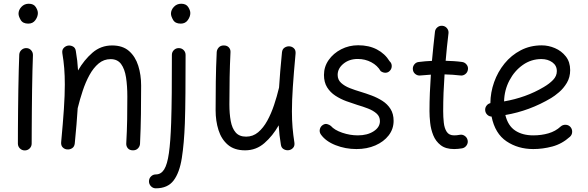

<svg xmlns="http://www.w3.org/2000/svg" viewBox="-20 -768 3144 1027"><path d="M79.1 -694.8Q79.1 -714.8 94.7 -731.4Q110.4 -748 133.8 -748Q160.2 -748 171.4 -730.2Q182.6 -712.4 182.6 -698.2Q182.6 -679.2 169.2 -660.4Q155.8 -641.6 131.3 -641.6Q102.1 -641.6 90.6 -661.4Q79.1 -681.2 79.1 -694.8ZM121.6 -510.7Q136.7 -510.3 146.7 -499Q156.7 -487.8 156.2 -472.2Q154.8 -438.5 153.6 -390.1Q152.3 -341.8 151.6 -286.9Q150.9 -231.9 150.4 -177.7Q149.9 -123.5 149.7 -77.1Q149.4 -30.8 149.4 0Q149.4 15.1 138.7 25.9Q127.9 36.6 112.3 36.6Q97.2 36.6 86.4 25.9Q75.7 15.1 75.7 0Q75.7 -30.8 75.9 -77.4Q76.2 -124 76.7 -178.5Q77.1 -232.9 78.1 -288.1Q79.1 -343.3 80.3 -392.1Q81.5 -440.9 83 -476.1Q84 -491.2 95.2 -501.2Q106.4 -511.2 121.6 -510.7Z M307.1 -7.3Q316.9 -111.8 321.8 -185.5Q326.7 -259.3 326.7 -315.9Q326.7 -363.3 323.5 -403.1Q320.3 -442.9 313.5 -482.9Q311 -500 319.6 -510Q328.1 -520 340.3 -523.4Q354.5 -526.9 368.9 -520Q383.3 -513.2 385.7 -494.6Q390.1 -468.8 393.1 -443.1Q396 -417.5 397.5 -391.1Q429.7 -447.3 474.6 -486.1Q519.5 -524.9 579.6 -524.9Q636.2 -524.9 670.2 -495.1Q704.1 -465.3 719.5 -416.5Q734.9 -367.7 734.9 -310.5Q734.9 -234.4 733.9 -157.7Q732.9 -81.1 729 0.5Q728.5 14.2 718.5 25.1Q708.5 36.1 691.4 36.1Q673.3 36.1 664.1 25.4Q654.8 14.6 655.3 0Q659.2 -69.8 660.2 -130.4Q661.1 -190.9 661.1 -251.5Q661.1 -308.6 654.1 -354Q647 -399.4 627.7 -425.5Q608.4 -451.7 571.8 -451.7Q535.2 -451.7 507.3 -428.2Q479.5 -404.8 458.5 -366.5Q437.5 -328.1 422.4 -282.2Q407.2 -236.3 396 -190.9Q395.5 -189.5 395.5 -188.5Q393.1 -148.4 389.2 -101.8Q385.3 -55.2 379.9 -0.5Q377.9 17.1 365.5 24.9Q353 32.7 338.9 31.2Q325.7 30.3 315.7 20.5Q305.7 10.7 307.1 -7.3Z M936 -510.7Q951.7 -510.7 962.2 -500.2Q972.7 -489.7 972.7 -474.1Q972.7 -361.8 971.9 -270.8Q971.2 -179.7 968.8 -108.4Q964.8 -1 952.6 77.1Q940.4 155.3 908.7 197.3Q877 239.3 813.5 239.3Q798.3 239.3 787.6 228.3Q776.9 217.3 776.9 202.1Q776.9 186.5 787.6 175.8Q798.3 165 813.5 165Q841.3 165 858.2 138.2Q875 111.3 883.5 50.8Q892.1 -9.8 895.5 -111.3Q897.9 -182.1 898.7 -272Q899.4 -361.8 899.4 -474.1Q899.4 -489.7 910.2 -500.2Q920.9 -510.7 936 -510.7ZM894.5 -694.8Q894.5 -714.8 910.2 -731.4Q925.8 -748 949.2 -748Q975.6 -748 986.8 -730.2Q998 -712.4 998 -698.2Q998 -679.2 984.6 -660.4Q971.2 -641.6 946.8 -641.6Q917.5 -641.6 906 -661.4Q894.5 -681.2 894.5 -694.8Z M1561 -481.4Q1551.3 -377 1546.4 -303.2Q1541.5 -229.5 1541.5 -172.9Q1541.5 -125.5 1544.9 -85.7Q1548.3 -45.9 1554.7 -5.4Q1557.1 11.2 1548.8 21.5Q1540.5 31.7 1527.8 34.7Q1513.7 38.1 1499.3 31Q1484.9 23.9 1482.4 5.9Q1478 -20 1475.1 -45.4Q1472.2 -70.8 1470.7 -97.7Q1439 -41.5 1394.5 -2.7Q1350.1 36.1 1291 36.1Q1233.4 36.1 1198.7 6.3Q1164.1 -23.4 1148.7 -72.3Q1133.3 -121.1 1133.3 -178.2Q1133.3 -254.4 1134.3 -331.1Q1135.3 -407.7 1139.2 -489.3Q1140.1 -502.9 1149.9 -513.9Q1159.7 -524.9 1176.8 -524.9Q1194.8 -524.9 1204.3 -514.2Q1213.9 -503.4 1212.9 -488.8Q1209.5 -419.4 1208.3 -355.2Q1207 -291 1207 -209.5Q1207 -160.2 1214.1 -121.1Q1221.2 -82 1240.5 -59.6Q1259.8 -37.1 1296.4 -37.1Q1333 -37.1 1360.8 -60.5Q1388.7 -84 1409.7 -122.3Q1430.7 -160.6 1446 -206.5Q1461.4 -252.4 1472.2 -297.9Q1472.7 -299.3 1472.7 -300.3Q1475.1 -340.3 1479 -387Q1482.9 -433.6 1488.3 -488.3Q1490.2 -505.9 1502.9 -513.7Q1515.6 -521.5 1529.3 -520Q1542.5 -519 1552.5 -509.3Q1562.5 -499.5 1561 -481.4Z M2065.9 -390.1Q2056.6 -379.4 2042.7 -378.9Q2028.8 -378.4 2016.1 -387.7Q1999 -417.5 1966.1 -435.1Q1933.1 -452.6 1893.6 -452.6Q1848.1 -452.6 1817.1 -427.2Q1786.1 -401.9 1786.1 -367.2Q1786.1 -341.3 1804.7 -324.5Q1823.2 -307.6 1851.3 -296.6Q1879.4 -285.6 1909.2 -276.9Q1937 -268.6 1967.8 -257.1Q1998.5 -245.6 2025.4 -228.5Q2052.2 -211.4 2068.8 -185.3Q2085.4 -159.2 2085.4 -121.6Q2085.4 -78.1 2059.1 -43.9Q2032.7 -9.8 1987.8 9.8Q1942.9 29.3 1886.7 29.3Q1827.6 29.3 1774.9 8.5Q1722.2 -12.2 1696.3 -48.8Q1687.5 -61.5 1690.7 -76.2Q1693.8 -90.8 1706.1 -99.1Q1718.3 -107.4 1730 -104.2Q1741.7 -101.1 1749.5 -94.7Q1769 -72.3 1810.5 -58.1Q1852.1 -43.9 1894 -43.9Q1944.8 -43.9 1978.5 -65.7Q2012.2 -87.4 2012.2 -120.1Q2012.2 -145 1994.1 -160.9Q1976.1 -176.8 1948.5 -187.5Q1920.9 -198.2 1892.1 -206.5Q1863.8 -215.3 1832.5 -226.8Q1801.3 -238.3 1773.9 -256.1Q1746.6 -273.9 1729.7 -301Q1712.9 -328.1 1712.9 -367.2Q1712.9 -411.1 1738 -447Q1763.2 -482.9 1804.9 -504.4Q1846.7 -525.9 1896 -525.9Q1953.6 -525.9 1996.3 -503.4Q2039.1 -481 2064 -440.4Q2075.2 -430.2 2075.4 -415.5Q2075.7 -400.9 2065.9 -390.1Z M2482.9 -396Q2481 -380.9 2469 -371.6Q2457 -362.3 2442.4 -364.3Q2402.3 -369.1 2357.9 -370.1Q2354.5 -321.3 2352.5 -272.2Q2350.6 -223.1 2350.6 -173.3Q2350.6 -142.1 2353.8 -112.3Q2356.9 -82.5 2369.4 -63.2Q2381.8 -43.9 2409.2 -43.9Q2422.9 -43.9 2439 -46.9Q2453.6 -49.8 2466.1 -41Q2478.5 -32.2 2481.4 -17.6Q2484.4 -2.9 2475.6 9.8Q2466.8 22.5 2452.1 25.4Q2440.4 27.3 2429.7 28.3Q2418.9 29.3 2409.2 29.3Q2363.8 29.3 2337.2 8.5Q2310.5 -12.2 2297.6 -44.2Q2284.7 -76.2 2281 -110.8Q2277.3 -145.5 2277.3 -173.3Q2277.3 -222.7 2279.3 -271.5Q2281.2 -320.3 2284.7 -368.7Q2256.3 -367.2 2229 -364.3Q2214.4 -362.3 2202.1 -371.6Q2189.9 -380.9 2188.5 -396Q2186.5 -410.6 2195.8 -422.9Q2205.1 -435.1 2220.2 -436.5Q2253.9 -440.9 2290.5 -442.4Q2293.9 -481.4 2298.1 -520.5Q2302.2 -559.6 2306.6 -598.1Q2308.1 -612.8 2320.1 -622.3Q2332 -631.8 2347.2 -629.9Q2361.8 -628.4 2371.3 -616.5Q2380.9 -604.5 2378.9 -589.4Q2374.5 -552.7 2370.6 -516.1Q2366.7 -479.5 2363.8 -442.9Q2386.2 -442.4 2408.2 -440.9Q2430.2 -439.5 2451.7 -436.5Q2466.3 -434.6 2475.8 -422.6Q2485.4 -410.6 2482.9 -396Z M3028.8 -36.6Q2985.8 2 2934.6 15.6Q2883.3 29.3 2832.5 29.3Q2751 29.3 2689.5 -12Q2627.9 -53.2 2609.4 -144.5Q2595.7 -145 2585.9 -154.8Q2576.2 -164.6 2575.2 -178.2Q2574.2 -191.9 2582.3 -202.6Q2590.3 -213.4 2603 -216.3Q2603.5 -273.4 2623 -328.6Q2642.6 -383.8 2678.7 -428.2Q2714.8 -472.7 2765.4 -499Q2815.9 -525.4 2877.9 -525.4Q2913.6 -525.4 2948.5 -510.5Q2983.4 -495.6 3006.6 -466.1Q3029.8 -436.5 3029.8 -393.1Q3029.8 -354.5 3012 -324.7Q2994.1 -294.9 2970.2 -274.7Q2946.3 -254.4 2928.2 -243.7Q2812.5 -174.8 2683.1 -152.8Q2696.8 -95.7 2735.6 -69.8Q2774.4 -43.9 2832.5 -43.9Q2876 -43.9 2913.8 -54.9Q2951.7 -65.9 2979 -91.3Q2990.2 -101.1 3005.6 -100.6Q3021 -100.1 3031.2 -88.9Q3041 -77.6 3040.5 -62.3Q3040 -46.9 3028.8 -36.6ZM2876 -452.1Q2821.3 -452.1 2776.6 -420.7Q2731.9 -389.2 2704.8 -337.6Q2677.7 -286.1 2676.3 -225.6Q2733.4 -235.4 2787.1 -254.6Q2840.8 -273.9 2888.2 -302.2Q2918.5 -319.8 2938.5 -340.6Q2958.5 -361.3 2958.5 -387.7Q2958.5 -417.5 2934.3 -434.8Q2910.2 -452.1 2876 -452.1Z"/></svg>

Font: Mikhak-DS1-FD Regular
Style: Regular
Weight: 400
Designer: Amin Abedi
Version: Version 3.2